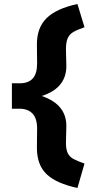

<svg xmlns="http://www.w3.org/2000/svg" viewBox="-20 -726 467 952"><path d="M364 206Q313 195 275 178.5Q237 162 212 138.5Q187 115 175 82Q163 49 163 7L164 -88Q164 -138 142 -162Q120 -186 79 -187H39V-313H81Q122 -314 143 -337.5Q164 -361 164 -412L163 -507Q163 -589 211.5 -636.5Q260 -684 364 -706L399 -591Q364 -579 344 -567.5Q324 -556 315.5 -536Q307 -516 307 -482L309 -398Q309 -340 273.5 -301Q238 -262 163 -243L162 -258Q238 -237 273.5 -198Q309 -159 309 -102L307 -18Q307 14 315.5 32.5Q324 51 344 62Q364 73 399 85Z"/></svg>

Font: Mach
Style: Bold
Weight: 700
Version: Version 1.002